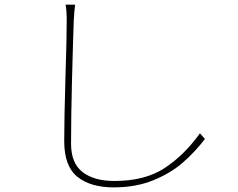

<svg xmlns="http://www.w3.org/2000/svg" viewBox="-20 -767 1017 822"><path d="M295.9 -680.7Q292 -573.2 288.1 -418Q284.2 -262.7 284.2 -151.4Q284.2 -68.4 333.5 -30.3Q382.8 7.8 469.7 7.8Q601.6 7.8 686 -48.3Q770.5 -104.5 835.9 -196.3L857.4 -171.9Q814.5 -116.2 763.2 -71.3Q711.9 -26.4 637.2 4.4Q562.5 35.2 466.8 35.2Q367.2 35.2 311 -10.3Q254.9 -55.7 254.9 -163.1Q254.9 -253.9 260.7 -455.1Q265.6 -599.6 265.6 -680.7Q265.6 -723.6 260.7 -747.1H301.8Q297.9 -721.7 295.9 -680.7Z"/></svg>

Font: Min Sans VF VF
Style: Regular
Weight: 400
Designer: Jinseong-Kim, NotoSansCJK, Nunito
Foundry: Jinseong-Kim
Version: Version 1.420;Glyphs 3.1.2 (3151)